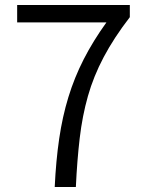

<svg xmlns="http://www.w3.org/2000/svg" viewBox="-20 -752 589 772"><path d="M200 0Q205 -106 218 -194.5Q231 -283 255 -361.5Q279 -440 316.5 -513.5Q354 -587 408 -662H49V-732H502V-683Q438 -600 397 -522.5Q356 -445 333.5 -365.5Q311 -286 300.5 -196.5Q290 -107 285 0Z"/></svg>

Font: Source Han Sans SC Normal
Style: Regular
Weight: 350
Designer: Ryoko NISHIZUKA 西塚涼子 (kana, bopomofo & ideographs); Paul D. Hunt (Latin, Greek & Cyrillic); Sandoll Communications 산돌커뮤니
Foundry: Adobe
Version: Version 2.004;hotconv 1.0.118;makeotfexe 2.5.65603